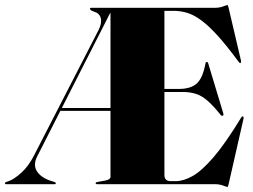

<svg xmlns="http://www.w3.org/2000/svg" viewBox="-32 -731 1003 762"><path d="M406.5 -29V-291H207.5L116 -111Q98 -76 115.2 -50.2Q132.5 -24.5 173.5 -12L183.5 -9Q189.5 -7 189.5 -4Q189.5 0 184.5 0H-7.5Q-12.5 0 -12.5 -4Q-12.5 -7 -6.5 -9L3.5 -12.5Q24.5 -20 53 -45.8Q81.5 -71.5 103 -114L359 -611.5Q373 -639 368 -658.8Q363 -678.5 341 -685Q331.5 -688 328.2 -691Q325 -694 325 -696Q325 -700 331 -700H820.5Q839.5 -700 853.5 -705.5Q867.5 -711 870.5 -711Q873 -711 875.5 -699L924.5 -490Q925.5 -482.5 922.5 -481Q919.5 -479.5 915.5 -485Q868.5 -549 832.5 -588.8Q796.5 -628.5 767 -650.2Q737.5 -672 711 -680Q684.5 -688 656.5 -688H620.5V-378H676.5Q724.5 -378 748.5 -399.2Q772.5 -420.5 783.5 -479Q784.5 -485 788.5 -485Q793 -485 794.5 -479L854.5 -280Q856 -274 852.5 -272Q848.5 -270 844.5 -274Q815 -311 792 -331Q769 -351 745.5 -358.5Q722 -366 691.5 -366H620.5V-37Q620.5 -12 645.5 -12H664.5Q696 -12 732.2 -32.2Q768.5 -52.5 815.5 -107Q862.5 -161.5 925.5 -265Q929.5 -270.5 932.5 -269Q935.5 -267.5 934.5 -260L875.5 -1Q873 11 870.5 11Q867.5 11 853.5 5.5Q839.5 0 820.5 0H353.5Q347.5 0 347.5 -4Q347.5 -7.5 355.5 -9L383.5 -14Q406.5 -18 406.5 -29ZM405 -679 213.5 -302.5H406.5V-679Z"/></svg>

Font: Fraunces 144pt Black
Style: Regular
Weight: 900
Version: Version 1.000;[0bf87f6ff]